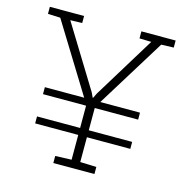

<svg xmlns="http://www.w3.org/2000/svg" viewBox="-105 -811 885 910"><g transform="rotate(15 337.5 -355.5)"><path d="M236.3 0V-34.7L315.9 -37.6V-159.2H104.5V-193.4H315.9V-302.7H104.5V-336.9H297.4L89.8 -673.8L28.8 -676.3V-710.9H196.8V-676.3L138.7 -674.8L325.2 -371.1L336.4 -347.2L338.9 -348.1L350.1 -371.1L536.1 -674.8L478 -676.3V-710.9H646V-676.3L585 -674.3L376.5 -336.9H571.3V-302.7H358.4V-193.4H571.3V-159.2H358.4V-37.6L438 -34.7V0Z"/></g></svg>

Font: Roboto Slab ExtraLight
Style: Regular
Weight: 250
Designer: Google
Version: Version 2.000; ttfautohint (v1.8.1.43-b0c9)